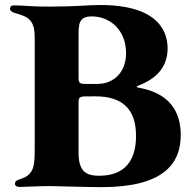

<svg xmlns="http://www.w3.org/2000/svg" viewBox="-20 -754 763 778"><path d="M391.3 4.3C637.8 4.3 712.4 -86.6 712.4 -207.4C712.4 -305 663.4 -376.1 546.5 -397.7C529.8 -400.6 529.5 -403.1 545.5 -409.1C623.6 -440 659.1 -491.1 659.1 -558.2C659.1 -609.4 638.5 -733.7 386.4 -733.7C329.5 -733.7 296.9 -727.3 183.2 -727.3C123.9 -726.2 71 -732.2 36.2 -732.2C25.6 -732.2 20.6 -726.6 20.6 -718.8C20.6 -710.9 26.6 -704.9 44 -700.3C102.3 -684.7 120.7 -666.2 120.7 -599.4V-170.5C120.4 -85.9 123.2 -45.8 58.2 -27C46.2 -23.4 40.5 -18.1 40.5 -9.9C40.5 -1.4 47.6 3.6 58.9 3.6C79.9 3.6 120.4 0.4 183.2 0C213.8 0.7 343 4.3 391.3 4.3ZM298.3 -137.1V-340.2C298.3 -357.2 304 -362.9 321 -363.3C340.9 -363.3 357.2 -363.6 366.5 -363.6C478 -363.6 531.2 -310.4 531.2 -203.1C531.2 -105.1 487.2 -41.9 382.1 -41.9C323.2 -41.9 298.3 -63.9 298.3 -137.1ZM298.3 -436.8V-603.7C298.3 -656.2 298.3 -687.5 352.3 -687.5C424.7 -687.5 490.8 -633.5 490.8 -538.4C490.8 -462.4 442.5 -416.9 381.4 -414.1C361.5 -413.4 343 -413.7 321 -414.1C304 -414.1 298.3 -419.7 298.3 -436.8Z"/></svg>

Font: Margiela Serif
Style: Bold
Weight: 700
Designer: Andreas Faust, Stefan Endress
Version: Version 1.002;FEAKit 1.0